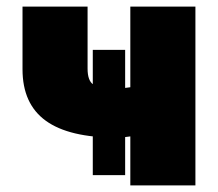

<svg xmlns="http://www.w3.org/2000/svg" viewBox="-20 -559 657 579"><path d="M332 -144Q188.5 -144 118.2 -194.8Q47.9 -245.6 47.9 -350.1V-539.1H244.1V-352.1Q244.1 -315.4 261.5 -304Q278.8 -292.5 332 -292.5Q357.9 -292.5 389.2 -298.8Q420.4 -305.2 460.9 -318.8V-170.4Q452.6 -165 428.5 -158.7Q404.3 -152.3 377.4 -148.2Q350.6 -144 332 -144ZM373 0V-539.1H569.3V0ZM259.8 -30.8V-408.7H357.4V-30.8Z"/></svg>

Font: Inter 18pt Black
Style: Regular
Weight: 900
Designer: Rasmus Andersson
Foundry: rsms
Version: Version 4.001;git-66647c0bb